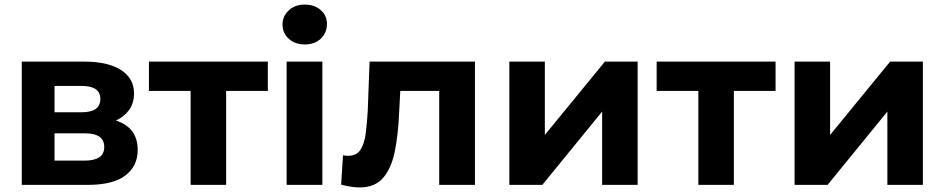

<svg xmlns="http://www.w3.org/2000/svg" viewBox="-20 -807 4123 838"><path d="M75 0V-538H350Q451 -538 508 -501.5Q565 -465 565 -399Q565 -358 544 -328Q523 -298 486 -281Q581 -250 581 -153Q581 -82 527 -41Q473 0 362 0ZM218 -106H349Q435 -106 435 -165Q435 -225 352 -225H218ZM218 -317H336Q418 -317 418 -375Q418 -432 336 -432H218Z M812 0V-410H630V-538H1149V-410H967V0Z M1231 0V-538H1387V0ZM1310 -613Q1267 -613 1240 -638Q1213 -663 1213 -700Q1213 -736 1240 -761.5Q1267 -787 1310 -787Q1353 -787 1380 -763Q1407 -739 1407 -703Q1407 -664 1380.5 -638.5Q1354 -613 1310 -613Z M1550 11Q1532 11 1512 8Q1492 5 1469 -1L1477 -129Q1491 -127 1500 -127Q1537 -127 1554 -154.5Q1571 -182 1576.5 -226.5Q1582 -271 1585 -322L1593 -538H2053V0H1897V-410H1727L1722 -315Q1718 -219 1703 -145.5Q1688 -72 1652 -30.5Q1616 11 1550 11Z M2203 0V-538H2358V-218L2620 -538H2763V0H2608V-320L2347 0Z M3028 0V-410H2846V-538H3365V-410H3183V0Z M3448 0V-538H3603V-218L3865 -538H4008V0H3853V-320L3592 0Z"/></svg>

Font: Montserrat
Style: Bold
Weight: 700
Designer: Julieta Ulanovsky
Foundry: Julieta Ulanovsky
Version: Version 9.000; ttfautohint (v1.8.4.7-5d5b)